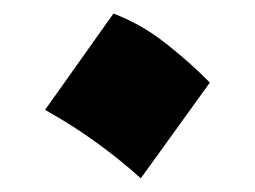

<svg xmlns="http://www.w3.org/2000/svg" viewBox="-20 -460 378 285"><path d="M148.4 -439.9Q189.5 -424.3 225.3 -396.2Q261.2 -368.2 291.5 -337.4L189 -195.3Q158.7 -222.7 123 -248.5Q87.4 -274.4 46.9 -296.9Z"/></svg>

Font: Pinar-DS1-FD Bold
Style: Regular
Weight: 700
Designer: Amin Abedi
Version: Version 2.000